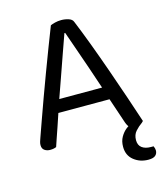

<svg xmlns="http://www.w3.org/2000/svg" viewBox="-118 -701 827 973"><g transform="rotate(-15 296.0 -214.0)"><path d="M504 -16 556 -5Q536 9 520 27Q504 45 504 73Q504 100 521.5 113Q539 126 568 126H582Q585 132 586.5 138Q588 144 588 149Q588 165 577 175Q566 185 540 185Q496 185 464 159.5Q432 134 432 89Q432 59 444.5 37.5Q457 16 474 2.5Q491 -11 504 -16ZM298 -545H294Q279 -503 258.5 -445Q238 -387 216.5 -325.5Q195 -264 176 -211L171 -196Q165 -178 156 -151Q147 -124 137 -94.5Q127 -65 118 -39.5Q109 -14 104 2Q97 5 89.5 6.5Q82 8 71 8Q55 8 42.5 -0.5Q30 -9 30 -28Q30 -37 33 -46.5Q36 -56 40 -67Q52 -101 69.5 -150Q87 -199 108 -257Q129 -315 152 -376Q175 -437 197 -495Q219 -553 238 -601Q246 -605 262 -609Q278 -613 295 -613Q315 -613 333.5 -607Q352 -601 357 -587Q381 -529 408.5 -455.5Q436 -382 464 -302.5Q492 -223 517.5 -148Q543 -73 563 -12Q556 -3 544.5 2.5Q533 8 519 8Q500 8 490 -0.5Q480 -9 473 -29L418 -192L410 -220Q390 -281 368.5 -343Q347 -405 328.5 -458Q310 -511 298 -545ZM132 -162 158 -229H437L453 -162Z"/></g></svg>

Font: Baloo Bhaina 2
Style: Regular
Weight: 400
Designer: Yesha Goshar, Manish Minz, Shuchita Grover and Ek Type
Foundry: Ek Type
Version: Version 1.700